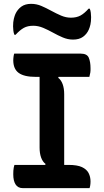

<svg xmlns="http://www.w3.org/2000/svg" viewBox="-20 -979 540 999"><path d="M314 -94H206L217 -126Q202 -137 194 -159Q186 -181 186 -211Q186 -259 186 -308.5Q186 -358 186 -407.5Q186 -457 186 -506.5Q186 -556 186 -606H294L283 -574Q298 -563 306 -541Q314 -519 314 -489Q314 -440 314 -391.5Q314 -343 314 -293Q314 -243 314 -193.5Q314 -144 314 -94ZM446 0H100Q86 0 76.5 -5Q67 -10 61 -19.5Q55 -29 52 -42Q49 -55 49 -72Q49 -82 49.5 -90.5Q50 -99 51.5 -107Q53 -115 55 -121H336Q382 -121 406.5 -109.5Q431 -98 441 -78.5Q451 -59 451 -35Q451 -29 450.5 -23Q450 -17 449 -11.5Q448 -6 446 0ZM54 -700H400Q433 -700 442 -678.5Q451 -657 451 -624Q451 -619 451 -613.5Q451 -608 450 -602Q449 -596 447.5 -590.5Q446 -585 445 -579H166Q106 -579 77.5 -599.5Q49 -620 49 -666Q49 -670 49.5 -675Q50 -680 50.5 -684.5Q51 -689 52 -693.5Q53 -698 54 -700ZM349 -887Q378 -887 398.5 -898Q419 -909 441 -934H447Q451 -925 452.5 -912.5Q454 -900 454 -890Q454 -867 450.5 -851.5Q447 -836 442 -825Q432 -802 412 -787.5Q392 -773 360 -773Q333 -773 307 -784Q281 -795 256 -809Q231 -823 205 -834Q179 -845 153 -845Q124 -845 104 -834Q84 -823 61 -798H55Q51 -807 49.5 -819.5Q48 -832 48 -842Q48 -865 52 -881Q56 -897 60 -906Q71 -930 91 -944.5Q111 -959 142 -959Q170 -959 195.5 -948Q221 -937 246.5 -923Q272 -909 297.5 -898Q323 -887 349 -887Z"/></svg>

Font: Recursive Casual SemiBold
Style: Regular
Weight: 600
Version: Version 1.047